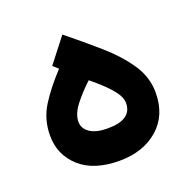

<svg xmlns="http://www.w3.org/2000/svg" viewBox="-93 -574 667 666"><g transform="rotate(-20 240.5 -241.5)"><path d="M151.9 -374 132.8 -391.1 203.1 -481.4Q263.7 -432.6 317.4 -385.7Q371.1 -338.9 404.8 -289.1Q438.5 -239.3 438.5 -182.1Q438.5 -98.1 383.3 -50Q328.1 -2 240.7 -2Q146 -2 94.5 -48.6Q43 -95.2 43 -166Q43 -225.6 73 -273.7Q103 -321.8 151.9 -374ZM329.6 -183.1Q329.6 -201.7 314.7 -222.4Q299.8 -243.2 277.8 -263.7Q255.9 -284.2 234.9 -301.3Q202.1 -271 177 -238.8Q151.9 -206.5 151.9 -177.7Q151.9 -152.8 174.6 -137.2Q197.3 -121.6 240.2 -121.6Q329.6 -121.6 329.6 -183.1Z"/></g></svg>

Font: Vazirmatn FD SemiBold
Style: Regular
Weight: 600
Designer: Saber Rastikerdar
Foundry: Saber Rastikerdar
Version: Version 33.001